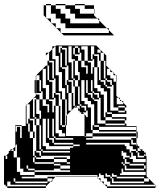

<svg xmlns="http://www.w3.org/2000/svg" viewBox="-28 -926 803 954"><path d="M200 -664H214L200 -650ZM272 -688H280V-680H272ZM456 -664H472V-678L470 -680H456ZM496 -592V-624H488V-662L486 -664H472V-624H488V-592ZM432 -656H440V-648H432ZM344 -616H336V-624H344ZM240 -528H216V-560H232V-536H240ZM432 -496V-528H424V-496ZM496 -528H504V-520H496ZM304 -528H312V-520H304ZM528 -496H504V-504H496V-520H520V-504H528ZM240 -464H248V-456H240ZM432 -464H440V-456H432ZM152 -424H144V-432H152ZM584 -408V-416L576 -424H568V-432L560 -440H552V-408ZM368 -400H376V-392H368ZM496 -368H504V-360H496ZM240 -304V-336H232V-304ZM112 -336H120V-328H112ZM432 -496H408V-528H400V-464H408V-456H424V-440H432V-432H440V-424H456V-312H496V-304H592V-312H496V-328H472V-440H464V-464H440V-472H432ZM432 -304H440V-296H432ZM304 -336H300V-350L304 -354V-368H280V-400H296V-368H304V-400H280V-432H248V-440H240V-456H264V-432H272V-464H248V-536H240V-560H216V-592H232V-560H240V-592H216V-600H208V-624H216V-616H232V-592H240V-624H216V-664H214L232 -682V-696H246L232 -682V-632H248V-552H264V-472H280V-432H296V-400H304V-432H296V-488H280V-568H264V-648H248V-696H246L250 -700H450L470 -680H472V-678L486 -664H488V-662L500 -650V-600L516 -584H520V-580L532 -568H536V-564L548 -552H552V-536H550V-550L548 -552H536V-564L532 -568H520V-580L516 -584H504V-552H520V-536H536V-520H550V-450L560 -440H568V-432L576 -424H584V-416L600 -400V-392H592V-400H560V-392H592V-376H600V-360H528V-368H504V-472H488V-488H472V-504H456V-592H440V-624H456V-592H464V-528H472V-520H488V-504H496V-496H504V-488H520V-376H560V-368H592V-376H560V-392H536V-504H528V-528H504V-536H496V-560H472V-592H488V-560H496V-592H472V-624H440V-632H432V-648H456V-624H464V-656H440V-696H424V-632H432V-624H408V-696H376V-680H392V-624H408V-616H424V-560H432V-592H440V-488H456V-472H472V-456H488V-344H496V-328H592V-312H600V-300H650V-272H656V-240H650V-272H464V-280H432V-296H464V-280H648V-296H464V-304H440V-408H424V-424H408V-440H392V-528H368V-568H360V-624H344V-632H328V-696H312V-616H328V-536H336V-528H344V-496H360V-464H368V-496H360V-528H344V-536H336V-552H360V-528H376V-424H392V-408H408V-392H424V-280H432V-264H648V-248H432V-264H400V-250H392V-358L390 -360H376V-368H368V-376H360V-390L358 -392H344V-394L350 -400L358 -392H360V-390L368 -382V-392H392V-376H400V-368H382L390 -360H392V-358L400 -350V-344H408V-376H400V-400H376V-408H368V-432H344V-464H360V-432H368V-464H344V-496H312V-504H304V-520H328V-496H336V-528H312V-600H304V-624H280V-656H296V-624H304V-656H280V-664H272V-680H296V-656H304V-688H280V-696H264V-664H272V-592H280V-584H296V-504H304V-464H312V-376H326L304 -354ZM240 -240H248V-232H240ZM664 -184V-186L656 -194V-184ZM680 -168H682L680 -170ZM176 -176H184V-168H176ZM696 -152V-154L688 -162V-152ZM104 -136V-144H88V-136ZM592 -144H584V-136H592V-120H600V-136H592ZM144 -144H152V-136H144ZM104 -120H88V-136H104ZM624 -144H616V-152H600V-168H584V-176H576V-152H584V-144H616V-136H632V-120H696V-136H648V-152H624ZM8 -104H0V-120H8ZM40 -120H24V-136H40ZM584 -72V-88H576V-72ZM8 -88H0V-104H8ZM112 -112H120V-104H112ZM40 -88H24V-104H40ZM8 -72H0V-88H8ZM688 -80V-88H600V-104H592V-112H616V-104H688V-88H696V-104H688V-112H616V-120H592V-112H584V-120H576V-112H584V-104H592V-80ZM8 -56H0V-72H8ZM40 -56H24V-72H40ZM576 -64H568V-56H696V-72H576ZM472 -56V-64H464V-56ZM536 -56V-64H528V-56ZM8 -40H0V-56H8ZM8 -40V-24H0V-40ZM48 -48H56V-40H48ZM688 -16V-24H536V-40H528V-48H552V-40H688V-24H712V-38L710 -40H688V-48H552V-56H528V-48H520V-56H504V-64H496V-48H520V-40H528V-16ZM208 -16V-24H48V-40H40V-24H48V-16ZM112 -144V-240H88V-296H104V-240H120V-144H136V-120H144V-112H240V-104H272V-88H320V-104H272V-112H240V-120H144V-136H240V-120H304V-112H320V-120H304V-136H240V-144H152V-152H144V-176H152V-168H168V-152H176V-144H304V-136H320V-152H176V-168H320V-176H184V-184H176V-240H152V-272H168V-240H176V-272H152V-304H120V-312H112V-328H136V-304H144V-336H120V-408H108L136 -436V-440H140L136 -436V-344H144V-336H152V-304H168V-272H176V-304H168V-336H152V-344H144V-360H168V-336H184V-200H200V-184H320V-192H336V-200H216V-216H200V-336H176V-376H168V-432H152V-440H140L150 -450V-464H144V-528H150V-496H168V-472H176V-464H152V-496H150V-464H152V-456H168V-432H184V-400H208V-368H216V-408H200V-432H184V-472H176V-496H152V-528H150V-550L200 -600H208V-528H216V-520H232V-440H240V-432H216V-504H200V-584H184V-488H200V-432H216V-424H232V-368H240V-400H248V-264H264V-248H296V-264H280V-280H264V-400H248V-432H264V-400H272V-304H280V-296H296V-304H280V-336H296V-304H300V-250H392V-248H432V-240H400V-232H624V-216H632V-232H624V-240H650V-208H656V-200H664V-186L666 -184H680V-176H688V-168H696V-154L700 -150V-50L710 -40H712V-38L742 -8H744V-6L750 0H744V-6L742 -8H520V-24H504V-40H488V-56H464V-48H456V-56H240V-72H320V-80H272V-88H240V-80H144V-88H112V-104H104V-88H112V-80H144V-72H240V-48H248L232 -32V-24H224L232 -32V-40H208V-48H240V-56H144V-72H88V-88H72V-144H56V-208H50V-200L48 -198V-176H40V-184H34L48 -198V-304H80V-300H50V-272H72V-240H80V-272H56V-296H72V-272H80V-300H100V-400L104 -404V-408H108L104 -404V-312H112V-272H120V-240H136V-152H144V-144H136V-136H120V-144ZM304 -592H280V-624H296V-600H304ZM344 -600H336V-616H344ZM344 -584H336V-600H344ZM344 -568H336V-584H344ZM368 -656H344V-688H336V-656H344V-648H360V-624H376V-592H400V-560H408V-600H392V-624H376V-664H368V-688H360V-696H344V-688H360V-664H368ZM344 -568V-552H336V-568ZM496 -528H472V-560H488V-536H496ZM552 -520H550V-536H552ZM176 -496V-528H168V-552H152V-528H168V-496ZM432 -464H408V-496H424V-472H432ZM464 -432H440V-440H432V-456H456V-440H464ZM368 -400H344V-432H360V-408H368ZM152 -408H144V-424H152ZM152 -392H144V-408H152ZM328 -376H326L328 -378V-464H312V-496H328V-464H336V-400H344V-394L328 -378ZM152 -376H144V-392H152ZM376 -376V-374L374 -376ZM152 -376V-360H144V-376ZM304 -304H300V-336H280V-368H296V-336H304ZM408 -328H400V-344H408ZM600 -344V-328H592V-336H528V-344H496V-360H528V-344ZM408 -312H400V-328H408ZM408 -296H400V-312H408ZM408 -280V-264H400V-280ZM408 -280H400V-296H408ZM240 -240H216V-272H232V-248H240ZM50 -272H56V-240H50ZM144 -240H136V-272H120V-304H136V-272H144ZM592 -208V-200H600V-184H616V-168H624V-152H632V-168H624V-200H616V-216H400V-208ZM648 -216H624V-208H648V-200H650V-208H648ZM240 -272V-304H216V-336H208V-240H216V-232H232V-216H240V-208H336V-200H368V-208H336V-216H240V-232H336V-240H248V-248H240V-272H216V-304H232V-272ZM176 -176H152V-240H168V-184H176ZM688 -144V-152H664V-168H656V-176H674L666 -184H656V-176H648V-184H632V-200H624V-176H648V-168H656V-144ZM8 -120H0V-136H8ZM40 -136V-144H24V-136ZM40 -104V-112H24V-104ZM112 -112V-120H88V-112ZM112 -144V-120H120V-112H144V-104H88V-112H80V-144H72V-208H80V-144ZM40 -72V-80H24V-72ZM48 -48V-56H24V-48ZM0 0V-8H-8V-152H2L0 -150V-136H8V-152H2L16 -166V-176H24V-184H34L26 -176H40V-144H56V-72H72V-56H144V-48H80V-40H24V-48H16V-166L24 -174V-144H48V-112H40V-120H24V-112H48V-80H40V-88H24V-80H48V-56H56V-48H80V-40H208V-24H224L200 0V-8H24V-24H8V-8H0V-24H8V0H200V8H8V0ZM744 8H504V0H500L492 -8H488V-12L476 -24H472V-28L460 -40H456V-44L452 -48H248L250 -50H450L452 -48H456V-44L460 -40H472V-28L476 -24H488V-12L492 -8H504V0H744ZM441 -858H439V-882H393V-900H345V-906H393V-900H439V-882H441ZM513 -762V-776L503 -786H297V-810H273V-834H249V-858H225V-900H201V-906H225V-900H249V-882H273V-858H297V-834H321V-810H465V-824L455 -834H345V-858H321V-882H297V-900H249V-906H297V-900H345V-882H369V-858H439V-850L455 -834H465V-824L503 -786H513V-776L539 -750H289L277 -762H273V-766L253 -786H249V-790L229 -810H225V-814L205 -834H201V-838L189 -850V-900H201V-838L205 -834H225V-814L229 -810H249V-790L253 -786H273V-766L277 -762Z"/></svg>

Font: Rubik Broken Fax
Style: Regular
Weight: 400
Designer: Hubert and Fischer, NaN
Foundry: Hubert and Fischer, NaN
Version: Version 2.201